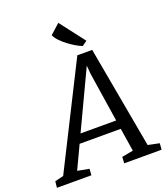

<svg xmlns="http://www.w3.org/2000/svg" viewBox="-230 -1095 1056 1214"><g transform="rotate(-20 298.0 -488.5)"><path d="M349.1 -743.2H449.2L572.8 -58.1L648.9 -42.5L645.5 0H394L396.5 -42.5L472.7 -56.6L448.2 -212.4H171.4L98.1 -57.1L176.3 -42.5L173.3 0H-58.6L-54.2 -42.5L3.9 -56.6ZM439 -272 388.2 -602.1 382.8 -661.1 199.2 -272ZM401.4 -786.6Q383.8 -793 359.6 -807.1Q335.4 -821.3 311.5 -839.4Q287.6 -857.4 268.1 -877.9Q248.5 -898.4 240.2 -918L306.2 -977.1L434.6 -810.1L401.4 -786.6Z"/></g></svg>

Font: Merriweather
Style: Italic
Weight: 400
Italic angle: -7°
Designer: Eben Sorkin ( eben@eyebytes.com )
Foundry: Eben Sorkin ( eben@eyebytes.com )
Version: Version 1.005; ttfautohint (v0.97) -l 13 -r 13 -G 200 -x 24 